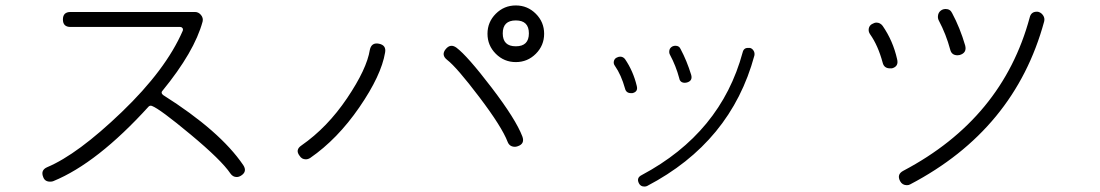

<svg xmlns="http://www.w3.org/2000/svg" viewBox="-20 -704 4040 705"><path d="M164 -37Q145 -37 139 -53Q128 -79 153 -90Q265 -137 427 -292.5Q589 -448 651 -591Q653 -597 650 -601Q647 -605 642 -605H239Q211 -605 211 -632.5Q211 -660 239 -660H696Q709 -660 718 -649Q727 -638 724 -625Q694 -514 576 -370Q573 -367 573.5 -363Q574 -359 579 -355Q788 -223 873 -98Q889 -74 865 -59Q857 -54 849 -54Q835 -54 826 -67Q793 -116 680 -210Q567 -304 538 -315L534 -316Q529 -316 526 -313Q337 -105 176 -39Q172 -37 164 -37Z M1103 -119Q1088 -119 1080 -132Q1063 -154 1087 -170Q1182 -236 1254.5 -343.5Q1327 -451 1338 -521Q1344 -549 1371.5 -543.5Q1399 -538 1394 -511Q1380 -427 1299.5 -310Q1219 -193 1119 -124Q1111 -119 1103 -119ZM1622 -484Q1599 -502 1616.5 -523.5Q1634 -545 1656 -529Q1696 -499 1785 -382.5Q1874 -266 1898 -203Q1908 -176 1881 -167Q1875 -165 1871 -165Q1851 -165 1844 -183Q1823 -238 1740 -347.5Q1657 -457 1622 -484ZM1947.5 -506.5Q1917 -476 1874 -476Q1831 -476 1800.5 -506.5Q1770 -537 1770 -580Q1770 -623 1800.5 -653.5Q1831 -684 1874 -684Q1917 -684 1947.5 -653.5Q1978 -623 1978 -580Q1978 -537 1947.5 -506.5ZM1922 -581.5Q1922 -629 1874 -629Q1826 -629 1826 -581.5Q1826 -534 1874 -534Q1922 -534 1922 -581.5Z M2297 -362Q2279 -362 2275 -379Q2261 -429 2238 -462Q2232 -470 2234 -479Q2236 -488 2243.5 -492Q2251 -496 2257 -496Q2268 -496 2275 -487Q2305 -443 2318 -389Q2324 -367 2302 -362ZM2495 -400Q2477 -400 2474 -417Q2462 -462 2440 -503Q2436 -510 2438 -520Q2440 -529 2450 -534Q2455 -536 2460 -536Q2474 -536 2479 -524Q2502 -481 2518 -429Q2524 -407 2502 -401Q2498 -400 2495 -400ZM2346 -19Q2332 -19 2326 -31Q2316 -51 2336 -61Q2627 -216 2707 -512Q2711 -529 2728 -528Q2732 -528 2734 -528Q2742 -526 2747 -518Q2752 -510 2750 -500Q2664 -182 2356 -21Q2352 -19 2346 -19Z M3248 -453Q3226 -453 3221 -474Q3204 -537 3175 -578Q3168 -588 3170 -599Q3172 -610 3181.5 -615.5Q3191 -621 3198 -621Q3212 -621 3221 -609Q3259 -554 3274 -487Q3281 -460 3255 -453ZM3496 -501Q3474 -501 3469 -522Q3454 -578 3427 -629Q3422 -638 3425 -651Q3428 -662 3439 -668Q3445 -671 3452 -671Q3469 -671 3476 -656Q3505 -602 3524 -537Q3531 -510 3504 -502Q3500 -501 3496 -501ZM3310 -24Q3293 -24 3285 -39Q3272 -64 3297 -77Q3661 -269 3761 -640Q3766 -661 3787 -661Q3792 -661 3794 -660Q3804 -657 3810.5 -647Q3817 -637 3814 -625Q3706 -228 3322 -27Q3317 -24 3310 -24Z"/></svg>

Font: Shin Retro Maru Gothic Regular
Style: Regular
Weight: 400
Designer: Iose
Foundry: Typographish
Version: Version 1.002